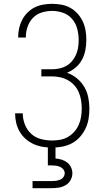

<svg xmlns="http://www.w3.org/2000/svg" viewBox="-20 -763 540 1003"><path d="M253 8Q228 8 203.5 4Q179 0 156.5 -10Q134 -20 115 -36.5Q96 -53 83.5 -74Q71 -95 65 -119.5Q59 -144 59 -168Q59 -169 59 -169.5Q59 -170 59 -171H99Q99 -170 99 -169.5Q99 -169 99 -169Q99 -140 110.5 -111.5Q122 -83 143.5 -63.5Q165 -44 194 -36.5Q223 -29 253 -29Q274 -29 295.5 -33Q317 -37 335.5 -48Q354 -59 368.5 -75.5Q383 -92 391.5 -111.5Q400 -131 403.5 -152.5Q407 -174 407 -195Q407 -217 403.5 -239Q400 -261 391.5 -281Q383 -301 368 -317.5Q353 -334 334 -344.5Q315 -355 293.5 -359.5Q272 -364 250 -364H196V-401H250Q270 -401 289.5 -405Q309 -409 326 -418.5Q343 -428 356 -443.5Q369 -459 377 -477Q385 -495 388 -514.5Q391 -534 391 -554Q391 -583 383.5 -612Q376 -641 357 -663.5Q338 -686 310 -696Q282 -706 253 -706Q226 -706 199 -698Q172 -690 153 -670.5Q134 -651 124.5 -624.5Q115 -598 115 -571Q115 -570 115 -569Q115 -568 115 -567H75Q75 -568 75 -569Q75 -570 75 -572Q75 -595 80.5 -618Q86 -641 97 -661.5Q108 -682 125 -698.5Q142 -715 162.5 -725Q183 -735 206.5 -739Q230 -743 253 -743Q277 -743 301.5 -738.5Q326 -734 347.5 -722Q369 -710 385.5 -691.5Q402 -673 412.5 -650.5Q423 -628 427 -603.5Q431 -579 431 -555Q431 -528 426 -501.5Q421 -475 408.5 -451.5Q396 -428 375.5 -410.5Q355 -393 330 -383Q358 -373 381.5 -354Q405 -335 420 -309.5Q435 -284 441 -254.5Q447 -225 447 -195Q447 -168 442.5 -141.5Q438 -115 426.5 -91Q415 -67 397 -47Q379 -27 355.5 -14.5Q332 -2 305.5 3Q279 8 253 8ZM150 220V183H250Q261 183 272 181.5Q283 180 293.5 176Q304 172 311 162.5Q318 153 318 142Q318 131 311 122Q304 113 293.5 108.5Q283 104 272 102.5Q261 101 250 101H230V0H270V65Q286 66 302 71Q318 76 331 86Q344 96 351 111Q358 126 358 142Q358 161 348.5 178Q339 195 322.5 204.5Q306 214 287.5 217Q269 220 250 220Z"/></svg>

Font: Zed Sans Extralight
Style: Regular
Weight: 200
Designer: Belleve Invis
Foundry: Belleve Invis
Version: Version 1.0.0; ttfautohint (v1.8.4)